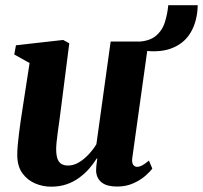

<svg xmlns="http://www.w3.org/2000/svg" viewBox="-20 -709 782 740"><path d="M177 10.5Q145 10.5 115.5 -2Q86 -14.5 66.5 -41Q47 -67.5 46.5 -110.5Q46.5 -127.5 48.2 -148.5Q50 -169.5 53 -192.8Q56 -216 59.2 -239.5Q62.5 -263 66 -284.5L94 -466L35 -499L41.5 -534.5L223.5 -555L247 -542L214.5 -287.5Q212 -266 208.8 -243.8Q205.5 -221.5 202.8 -200.5Q200 -179.5 198.2 -162.5Q196.5 -145.5 196.5 -135Q196.5 -112 201.2 -98Q206 -84 216.2 -77.5Q226.5 -71 242.5 -71Q263.5 -71 283.8 -83Q304 -95 321.5 -113.8Q339 -132.5 351.5 -153L406.5 -549H552.5L490 -101.5Q487.5 -83 493 -74.5Q498.5 -66 508.5 -66Q517.5 -66 527.5 -71.2Q537.5 -76.5 554 -90L567 -59.5Q560 -49 541.2 -32.2Q522.5 -15.5 494.5 -2.8Q466.5 10 431 10Q392.5 10 373 -5Q353.5 -20 350.5 -46Q350.5 -49.5 350.5 -55.5Q350.5 -61.5 351.2 -68.5Q352 -75.5 353 -83.2Q354 -91 355 -98L353 -98.5Q340.5 -78.5 323.8 -59.2Q307 -40 285.2 -24Q263.5 -8 236.8 1.2Q210 10.5 177 10.5ZM628.5 -689H742Q741 -629 715.5 -584.8Q690 -540.5 638.5 -521.8Q587 -503 508 -518L505 -548Q554 -549 579.5 -569.8Q605 -590.5 615.2 -622.8Q625.5 -655 628.5 -689Z"/></svg>

Font: Merriweather 48pt ExtraBold
Style: Italic
Weight: 800
Italic angle: -7.8°
Version: Version 2.101